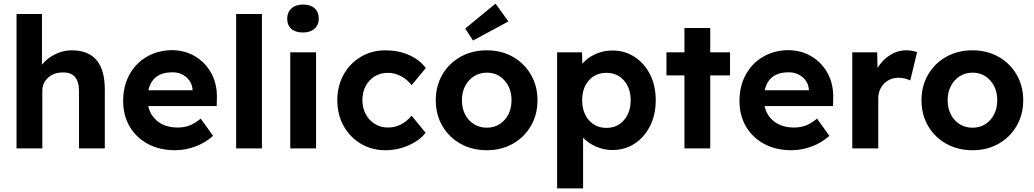

<svg xmlns="http://www.w3.org/2000/svg" viewBox="-20 -817 5690 1057"><path d="M71 0V-740H211V-461Q239 -496 283 -518Q327 -540 375 -540Q557 -540 557 -324V0H415V-313Q415 -422 324 -418Q276 -418 244.5 -389Q213 -360 213 -318V0Z M944 10Q858 10 793.5 -25Q729 -60 693.5 -121Q658 -182 658 -261Q658 -343 692.5 -406Q727 -469 788 -504.5Q849 -540 927 -541Q999 -540 1055.5 -506Q1112 -472 1144 -412.5Q1176 -353 1174 -277L1173 -233H796Q808 -179 850.5 -147Q893 -115 959 -115Q994 -115 1023 -126Q1052 -137 1085 -164L1153 -69Q1109 -30 1054 -10Q999 10 944 10ZM929 -419Q819 -419 797 -320H1040V-324Q1037 -365 1005.5 -392Q974 -419 929 -419Z M1280 0V-740H1422V0Z M1648 -638Q1607 -638 1584 -658Q1561 -678 1561 -715Q1561 -749 1584.5 -770.5Q1608 -792 1648 -792Q1689 -792 1712 -771.5Q1735 -751 1735 -715Q1735 -680 1711.5 -659Q1688 -638 1648 -638ZM1578 0V-529H1720V0Z M2102 10Q2026 10 1966 -26Q1906 -62 1871.5 -124Q1837 -186 1837 -265Q1837 -344 1871.5 -406Q1906 -468 1966 -504Q2026 -540 2102 -540Q2173 -540 2232 -514Q2291 -488 2324 -442L2246 -348Q2225 -377 2189.5 -396.5Q2154 -416 2115 -416Q2074 -416 2042.5 -396.5Q2011 -377 1993 -343Q1975 -309 1975 -265Q1975 -223 1993.5 -188.5Q2012 -154 2044 -134.5Q2076 -115 2116 -115Q2155 -115 2187.5 -132Q2220 -149 2246 -180L2323 -86Q2289 -43 2229 -16.5Q2169 10 2102 10Z M2660 10Q2579 10 2515.5 -25.5Q2452 -61 2415.5 -123.5Q2379 -186 2379 -265Q2379 -344 2415.5 -406.5Q2452 -469 2515.5 -504.5Q2579 -540 2660 -540Q2740 -540 2803 -504.5Q2866 -469 2902.5 -406.5Q2939 -344 2939 -265Q2939 -186 2902.5 -123.5Q2866 -61 2803 -25.5Q2740 10 2660 10ZM2660 -114Q2700 -114 2730.5 -133.5Q2761 -153 2778.5 -187Q2796 -221 2796 -265Q2796 -331 2757.5 -374Q2719 -417 2660 -417Q2620 -417 2589 -397Q2558 -377 2540.5 -343Q2523 -309 2523 -265Q2523 -221 2540.5 -187Q2558 -153 2589 -133.5Q2620 -114 2660 -114ZM2584 -594 2541 -660 2708 -797 2779 -699Z M3047 220V-529H3184L3186 -466Q3212 -498 3256.5 -518.5Q3301 -539 3351 -539Q3420 -539 3474 -503.5Q3528 -468 3559 -406.5Q3590 -345 3590 -265Q3590 -186 3559 -124Q3528 -62 3474 -26.5Q3420 9 3351 9Q3304 9 3261 -10Q3218 -29 3190 -59V220ZM3319 -113Q3378 -113 3415 -155.5Q3452 -198 3452 -265Q3452 -332 3415 -374Q3378 -416 3319 -416Q3259 -416 3222 -374.5Q3185 -333 3185 -265Q3185 -198 3222 -155.5Q3259 -113 3319 -113Z M3748 0V-402H3649V-529H3748V-663H3890V-529H3999V-402H3890V0Z M4337 10Q4251 10 4186.5 -25Q4122 -60 4086.5 -121Q4051 -182 4051 -261Q4051 -343 4085.5 -406Q4120 -469 4181 -504.5Q4242 -540 4320 -541Q4392 -540 4448.5 -506Q4505 -472 4537 -412.5Q4569 -353 4567 -277L4566 -233H4189Q4201 -179 4243.5 -147Q4286 -115 4352 -115Q4387 -115 4416 -126Q4445 -137 4478 -164L4546 -69Q4502 -30 4447 -10Q4392 10 4337 10ZM4322 -419Q4212 -419 4190 -320H4433V-324Q4430 -365 4398.5 -392Q4367 -419 4322 -419Z M4672 0V-529H4809L4811 -443Q4837 -486 4879 -513Q4921 -540 4969 -540Q4986 -540 5002 -537Q5018 -534 5029 -530L4991 -374Q4980 -380 4962.5 -384.5Q4945 -389 4927 -389Q4879 -389 4847 -356.5Q4815 -324 4815 -274V0Z M5334 10Q5253 10 5189.5 -25.5Q5126 -61 5089.5 -123.5Q5053 -186 5053 -265Q5053 -344 5089.5 -406.5Q5126 -469 5189.5 -504.5Q5253 -540 5334 -540Q5414 -540 5477 -504.5Q5540 -469 5576.5 -406.5Q5613 -344 5613 -265Q5613 -186 5576.5 -123.5Q5540 -61 5477 -25.5Q5414 10 5334 10ZM5334 -114Q5374 -114 5404.5 -133.5Q5435 -153 5452.5 -187Q5470 -221 5470 -265Q5470 -331 5431.5 -374Q5393 -417 5334 -417Q5294 -417 5263 -397Q5232 -377 5214.5 -343Q5197 -309 5197 -265Q5197 -221 5214.5 -187Q5232 -153 5263 -133.5Q5294 -114 5334 -114Z"/></svg>

Font: Lexend Deca SemiBold
Style: Regular
Weight: 600
Designer: Bonnie Shaver-Troup, Thomas Jockin
Foundry: Lexend
Version: Version 1.008; ttfautohint (v1.8.4.7-5d5b)